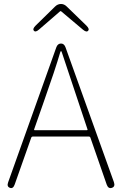

<svg xmlns="http://www.w3.org/2000/svg" viewBox="-20 -945 614 966"><path d="M30 0Q13 -6 21 -28L263 -706Q270 -726 287 -726Q303 -726 310 -706L553 -29Q561 -6 543 0Q525 6 517 -16L435 -252Q433 -258 427 -258H146Q139 -258 137 -252L54 -17Q46 6 30 0ZM152 -295Q150 -290 155 -290H417Q422 -290 420 -295L291 -682Q289 -688 287 -688Q285 -688 283 -682Q258 -596 201 -435ZM177 -797Q159 -781 151 -790Q142 -799 159 -816L257 -912Q270 -925 287 -925Q303 -925 316 -912L415 -816Q432 -799 423 -790Q415 -781 397 -796L289 -887Q285 -891 281 -887Z"/></svg>

Font: Resource Han Rounded JP ExtraLight
Style: Regular
Weight: 250
Designer: Cyano Hao (round all glyphs); Ryoko NISHIZUKA 西塚涼子 (kana, bopomofo & ideographs); Paul D. Hunt (Latin, Greek & Cyrillic)
Foundry: Cyano Hao
Version: 0.990